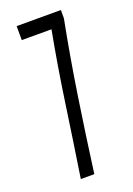

<svg xmlns="http://www.w3.org/2000/svg" viewBox="-125 -673 499 722"><g transform="rotate(-20 125.0 -311.5)"><path d="M69 0Q91 -143 111.5 -286Q132 -429 158 -567H39V-623H216V-590Q188 -446 165.5 -298Q143 -150 123 0Z"/></g></svg>

Font: Inconsolata UltraCondensed
Style: Regular
Weight: 400
Width: 1
Monospace: yes
Designer: Raph Levien, Cyreal, Brenton Simpson
Foundry: Raph Levien, Cyreal, Google
Version: Version 3.001; ttfautohint (v1.8.2.53-6de2)